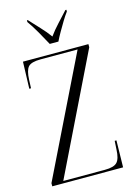

<svg xmlns="http://www.w3.org/2000/svg" viewBox="-137 -1001 747 1071"><g transform="rotate(-15 236.5 -465.5)"><path d="M27 0V-18L361 -701H148Q93 -701 75.5 -681Q58 -661 56 -608L54 -559H44L49 -714H427V-696L94 -13H335Q387 -13 405.5 -33Q424 -53 426 -105L429 -155H439L436 0ZM219 -771Q201 -805 176 -848.5Q151 -892 130 -921V-931H135Q163 -900 192 -869.5Q221 -839 244 -807Q267 -839 295.5 -869.5Q324 -900 352 -931H358V-921Q343 -901 327 -874.5Q311 -848 295.5 -821Q280 -794 269 -771Z"/></g></svg>

Font: Noto Serif Display Condensed Light
Style: Regular
Weight: 300
Width: 3
Designer: Monotype Design Team
Foundry: Monotype Imaging Inc.
Version: Version 2.009